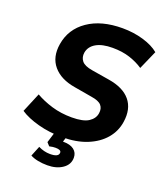

<svg xmlns="http://www.w3.org/2000/svg" viewBox="-162 -827 982 1134"><g transform="rotate(20 329.0 -259.5)"><path d="M294 11Q214 11 143.5 -8Q73 -27 28 -57L79 -179Q124 -153 182 -135.5Q240 -118 308 -118Q380 -118 413.5 -140Q447 -162 452 -196Q457 -227 440 -246.5Q423 -266 375 -273L265 -292Q173 -307 127 -361.5Q81 -416 95 -501Q111 -600 195 -658Q279 -716 412 -716Q481 -716 542.5 -698Q604 -680 641 -649L589 -531Q552 -556 504.5 -571.5Q457 -587 396 -587Q331 -587 293 -565Q255 -543 248 -504Q243 -473 260.5 -451Q278 -429 328 -421L437 -403Q532 -388 575.5 -335.5Q619 -283 606 -198Q597 -137 557 -90Q517 -43 450.5 -16Q384 11 294 11ZM269 197Q238 197 210 191.5Q182 186 162 175L188 111Q224 129 262 129Q316 129 316 101Q316 83 281 83Q273 83 263.5 84Q254 85 242 88L224 68L251 -20H326L309 34H313Q355 34 378.5 52Q402 70 402 102Q402 145 364 171Q326 197 269 197Z"/></g></svg>

Font: Mulish ExtraBold
Style: Italic
Weight: 800
Italic angle: -9°
Designer: Vernon Adams
Foundry: Vernon Adams
Version: Version 3.603; ttfautohint (v1.8.3)